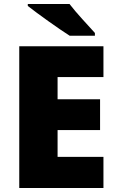

<svg xmlns="http://www.w3.org/2000/svg" viewBox="-20 -947 589 967"><path d="M330 -927H120V-917C168 -879 277 -801 331 -767H458V-781C425 -818 364 -882 330 -927ZM501 0V-157H270V-292H484V-447H270V-559H501V-714H77V0Z"/></svg>

Font: Noto Sans Myanmar UI Black
Style: Regular
Weight: 900
Designer: Monotype Design Team
Foundry: Monotype Imaging Inc.
Version: Version 2.103